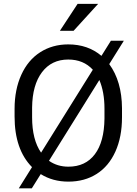

<svg xmlns="http://www.w3.org/2000/svg" viewBox="-20 -957 728 1022"><path d="M629.4 -332.5Q629.4 -228 594.2 -150.1Q559.1 -72.3 494.6 -31.2Q430.2 9.8 344.2 9.8Q260.7 9.8 196.8 -30.3L149.4 45.4H80.1L150.4 -67.4Q57.6 -161.1 57.6 -336.9V-377.4Q57.6 -480 93.3 -558.6Q128.9 -637.2 194.1 -679Q259.3 -720.7 343.3 -720.7Q447.8 -720.7 520 -659.7L570.3 -740.2H639.2L561.5 -615.7Q628.4 -524.4 629.4 -380.9ZM150.9 -332.5Q150.9 -213.4 198.7 -144.5L474.1 -585.9Q424.3 -640.1 343.3 -640.1Q254.4 -640.1 203.4 -572.5Q152.3 -504.9 150.9 -384.8ZM536.1 -378.4Q536.1 -467.3 508.8 -531.2L240.7 -101.1Q285.2 -69.8 344.2 -69.8Q435.1 -69.8 484.9 -136Q534.7 -202.1 536.1 -325.7ZM393.1 -936.5H502.4L371.6 -793H298.8Z"/></svg>

Font: RobotoInd
Style: Regular
Weight: 400
Designer: Google
Version: Version 2.001101; 2014